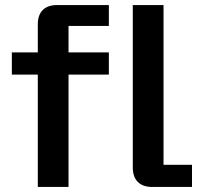

<svg xmlns="http://www.w3.org/2000/svg" viewBox="-20 -742 804 762"><path d="M207 -722H412V-639H252V-534H412V-446H252V0H130V-446H27V-534H130V-645Q130 -683 150 -702.5Q170 -722 207 -722ZM507 -722H629V-88H742V0H584Q547 0 527 -20Q507 -40 507 -77Z"/></svg>

Font: Mozilla Text BETA SemiBold
Style: Regular
Weight: 600
Designer: Studio DRAMA
Foundry: Studio DRAMA
Version: Version 0.100